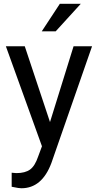

<svg xmlns="http://www.w3.org/2000/svg" viewBox="-20 -770 513 1003"><path d="M241.2 -132.3 364.3 -528.3H460.9L248.5 81.5Q199.2 213.4 91.8 213.4L74.7 211.9L41 205.6V132.3L65.4 134.3Q111.3 134.3 137 115.7Q162.6 97.2 179.2 47.9L199.2 -5.9L10.7 -528.3H109.4ZM292.5 -750H401.9L271 -606.4H198.2Z"/></svg>

Font: APIMedia Roboto
Style: Regular
Weight: 400
Designer: Google
Version: Version 2.137; 2017